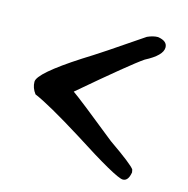

<svg xmlns="http://www.w3.org/2000/svg" viewBox="-83 -651 668 682"><g transform="rotate(15 250.5 -310.5)"><path d="M416.8 -571.2Q451.8 -565.9 451.8 -542Q451.8 -512.7 391.4 -481.5Q348.2 -452.3 177.5 -306.5Q207.7 -285.9 350.6 -170.7Q439.8 -108.9 449.9 -93L451.8 -83Q446.5 -49.9 426.4 -49.9Q401.4 -49.9 232.1 -158.8Q103.1 -239.3 48.9 -261.9Q33.6 -282 33.6 -304.6Q33.6 -335.7 175.5 -427.3Q236.5 -464.7 377.9 -561.6Q399 -571.2 416.8 -571.2Z"/></g></svg>

Font: Namteng
Style: Regular
Weight: 400
Designer: Khon Soe Zaw Thu
Foundry: MPUA
Version: Version 1.03 June 17, 2016